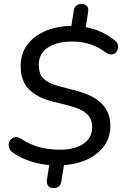

<svg xmlns="http://www.w3.org/2000/svg" viewBox="-20 -843 640 985"><path d="M256 122Q237 122 227.5 111Q218 100 221 78L235 -12L248 5Q189 2 136.5 -15.5Q84 -33 46 -60Q32 -69 27.5 -82Q23 -95 25.5 -107.5Q28 -120 37 -129Q46 -138 59.5 -139.5Q73 -141 88 -131Q128 -104 177 -89.5Q226 -75 289 -75Q336 -75 373 -88Q410 -101 431.5 -126.5Q453 -152 453 -189Q453 -218 441.5 -238.5Q430 -259 403.5 -274.5Q377 -290 330 -302L239 -325Q169 -344 127.5 -386Q86 -428 86 -504Q86 -571 122.5 -617Q159 -663 220 -687Q281 -711 355 -710L344 -698L359 -791Q361 -806 372 -814.5Q383 -823 399 -823Q414 -823 425 -813Q436 -803 432 -782L419 -697L412 -705Q456 -698 497 -680Q538 -662 572 -633Q582 -625 584.5 -614Q587 -603 584 -591Q581 -579 572.5 -571.5Q564 -564 551 -563.5Q538 -563 522 -574Q485 -602 443 -616Q401 -630 351 -630Q272 -630 225.5 -599Q179 -568 179 -511Q179 -464 203 -440Q227 -416 275 -403L366 -379Q459 -355 502.5 -310.5Q546 -266 546 -199Q546 -134 511 -89.5Q476 -45 418.5 -21Q361 3 293 5L311 -13L294 90Q292 105 281.5 113.5Q271 122 256 122Z"/></svg>

Font: Nunito ExtraLight Medium
Style: Italic
Weight: 500
Italic angle: -9°
Version: Version 3.602